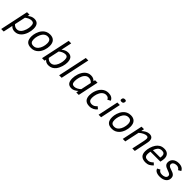

<svg xmlns="http://www.w3.org/2000/svg" viewBox="416 -2511 4489 4489"><g transform="rotate(45 2660.0 -267.0)"><path d="M68.8 192.9H-14.2L134.8 -512.2H217.8L208 -460.9Q224.6 -474.6 242.7 -486.8Q260.7 -499 280.5 -507.8Q300.3 -516.6 321.8 -521.7Q343.3 -526.9 367.2 -526.9Q407.7 -526.9 436.5 -514.9Q465.3 -502.9 483.6 -479.7Q502 -456.5 510.5 -422.9Q519 -389.2 519 -345.2Q519 -312 512.7 -272.2Q506.3 -232.4 492.7 -192.4Q479 -152.3 457.8 -115Q436.5 -77.6 407 -48.6Q377.4 -19.5 339.1 -2.2Q300.8 15.1 252.9 15.1Q207.5 15.1 175.3 0.2Q143.1 -14.6 119.1 -42ZM133.8 -115.2Q158.2 -88.9 185.8 -74.5Q213.4 -60.1 251 -60.1Q280.8 -60.1 305.9 -73.5Q331.1 -86.9 351.1 -109.4Q371.1 -131.8 386 -161.1Q400.9 -190.4 411.1 -222.4Q421.4 -254.4 426.3 -286.6Q431.2 -318.8 431.2 -347.2Q431.2 -403.3 411.6 -427.7Q392.1 -452.1 350.1 -452.1Q328.1 -452.1 306.4 -446.5Q284.7 -440.9 264.6 -431.9Q244.6 -422.9 226.1 -410.9Q207.5 -398.9 191.9 -386.2Z M606.9 -185.1Q606.9 -211.4 612.1 -244.1Q617.2 -276.9 628.4 -311.8Q639.6 -346.7 657.5 -380.9Q675.3 -415 701.2 -443.8Q717.3 -462.4 736.6 -477.5Q755.9 -492.7 779.1 -503.7Q802.2 -514.6 829.1 -520.8Q856 -526.9 887.2 -526.9Q974.6 -526.9 1022.7 -477.5Q1070.8 -428.2 1070.8 -328.1Q1070.8 -297.9 1065.2 -262Q1059.6 -226.1 1047.1 -189.5Q1034.7 -152.8 1014.9 -117.9Q995.1 -83 966.8 -55.2Q935.1 -23.4 892.8 -4.2Q850.6 15.1 794.9 15.1Q743.7 15.1 707.8 2.2Q671.9 -10.7 649.7 -35.9Q627.4 -61 617.2 -98.4Q606.9 -135.7 606.9 -185.1ZM691.9 -180.2Q691.9 -148.4 697.8 -125.2Q703.6 -102.1 716.6 -87.2Q729.5 -72.3 750 -65.2Q770.5 -58.1 799.8 -58.1Q835 -58.1 863 -72.5Q891.1 -86.9 913.1 -111.8Q930.2 -131.3 943.8 -157.2Q957.5 -183.1 966.8 -211.9Q976.1 -240.7 981 -270.8Q985.8 -300.8 985.8 -328.1Q985.8 -393.1 959.7 -423.6Q933.6 -454.1 878.9 -454.1Q839.4 -454.1 808.6 -435.8Q777.8 -417.5 755.9 -388.2Q740.7 -368.2 729 -342.8Q717.3 -317.4 709 -290Q700.7 -262.7 696.3 -234.4Q691.9 -206.1 691.9 -180.2Z M1226.1 0H1143.1L1297.4 -727.1H1380.4L1324.2 -460.9Q1340.8 -474.6 1358.9 -486.8Q1377 -499 1396.7 -507.8Q1416.5 -516.6 1438 -521.7Q1459.5 -526.9 1483.4 -526.9Q1523.9 -526.9 1552.7 -514.9Q1581.5 -502.9 1599.9 -479.7Q1618.2 -456.5 1626.7 -422.9Q1635.3 -389.2 1635.3 -345.2Q1635.3 -316.4 1629.9 -282Q1624.5 -247.6 1613.8 -211.9Q1603 -176.3 1586.7 -141.4Q1570.3 -106.4 1548.3 -77.1Q1514.6 -32.7 1468.3 -8.8Q1421.9 15.1 1362.3 15.1Q1322.3 15.1 1290.8 0.2Q1259.3 -14.6 1235.4 -42ZM1250 -115.2Q1274.4 -88.9 1302 -74.5Q1329.6 -60.1 1367.2 -60.1Q1400.9 -60.1 1430.9 -77.4Q1460.9 -94.7 1485.4 -130.9Q1500.5 -152.8 1512 -179Q1523.4 -205.1 1531.2 -232.9Q1539.1 -260.7 1543.2 -289.8Q1547.4 -318.8 1547.4 -347.2Q1547.4 -403.3 1527.8 -427.7Q1508.3 -452.1 1466.3 -452.1Q1444.3 -452.1 1422.6 -446.5Q1400.9 -440.9 1380.9 -431.9Q1360.8 -422.9 1342.3 -410.9Q1323.7 -398.9 1308.1 -386.2Z M1709 0 1863.3 -727.1H1946.3L1792 0Z M1976.1 -167Q1976.1 -201.2 1982.7 -241Q1989.3 -280.8 2002.7 -320.8Q2016.1 -360.8 2037.4 -397.9Q2058.6 -435.1 2087.6 -463.9Q2116.7 -492.7 2154.3 -509.8Q2191.9 -526.9 2238.3 -526.9Q2285.2 -526.9 2317.6 -512Q2350.1 -497.1 2374 -470.2L2383.3 -512.2H2466.3L2357.9 0H2275.4L2288.1 -61Q2270 -45.4 2251.5 -31.7Q2232.9 -18.1 2213.1 -7.6Q2193.4 2.9 2171.6 9Q2149.9 15.1 2126 15.1Q2085.4 15.1 2056.9 3.2Q2028.3 -8.8 2010.5 -32Q1992.7 -55.2 1984.4 -89.1Q1976.1 -123 1976.1 -167ZM2359.4 -397Q2335 -423.3 2306.6 -437.7Q2278.3 -452.1 2236.3 -452.1Q2206.1 -452.1 2181.4 -439Q2156.7 -425.8 2137.2 -403.3Q2117.7 -380.9 2103.3 -351.6Q2088.9 -322.3 2079.6 -290.5Q2070.3 -258.8 2065.7 -226.3Q2061 -193.8 2061 -165Q2061 -108.4 2080.8 -84.2Q2100.6 -60.1 2143.1 -60.1Q2165 -60.1 2186.5 -66.2Q2208 -72.3 2228.5 -82.8Q2249 -93.3 2268.1 -106.9Q2287.1 -120.6 2304.2 -136.2Z M2914.1 -79.1Q2897.9 -58.6 2878.4 -41.5Q2858.9 -24.4 2835 -11.7Q2811 1 2782.7 8.1Q2754.4 15.1 2720.2 15.1Q2671.4 15.1 2636.7 2Q2602.1 -11.2 2579.8 -35.9Q2557.6 -60.5 2547.4 -95.5Q2537.1 -130.4 2537.1 -173.8Q2537.1 -207 2543.7 -246.1Q2550.3 -285.2 2564.5 -324.2Q2578.6 -363.3 2600.8 -399.9Q2623 -436.5 2654.3 -464.8Q2685.5 -493.2 2726.3 -510Q2767.1 -526.9 2818.4 -526.9Q2879.4 -526.9 2921.9 -503.7Q2964.4 -480.5 2983.4 -433.1L2909.2 -393.1Q2897 -423.3 2873.5 -438.7Q2850.1 -454.1 2810.1 -454.1Q2778.3 -454.1 2752 -441.2Q2725.6 -428.2 2704.8 -406.5Q2684.1 -384.8 2668.7 -356.2Q2653.3 -327.6 2643.1 -296.1Q2632.8 -264.6 2627.9 -231.9Q2623 -199.2 2623 -169.9Q2623 -145 2628.4 -124.3Q2633.8 -103.5 2646.2 -88.9Q2658.7 -74.2 2678.7 -66.2Q2698.7 -58.1 2728 -58.1Q2748 -58.1 2765.1 -62.7Q2782.2 -67.4 2797.9 -75.9Q2813.5 -84.5 2827.9 -97.2Q2842.3 -109.9 2856.9 -126Z M3013.2 0 3121.1 -512.2H3204.1L3096.2 0ZM3131.3 -624Q3131.3 -658.7 3147 -675.3Q3162.6 -691.9 3196.3 -691.9Q3220.7 -691.9 3231 -682.6Q3241.2 -673.3 3241.2 -659.2Q3241.2 -628.9 3226.8 -610.4Q3212.4 -591.8 3178.2 -591.8Q3164.1 -591.8 3154.8 -594.2Q3145.5 -596.7 3140.4 -600.8Q3135.3 -605 3133.3 -610.8Q3131.3 -616.7 3131.3 -624Z M3276.4 -185.1Q3276.4 -211.4 3281.5 -244.1Q3286.6 -276.9 3297.9 -311.8Q3309.1 -346.7 3326.9 -380.9Q3344.7 -415 3370.6 -443.8Q3386.7 -462.4 3406 -477.5Q3425.3 -492.7 3448.5 -503.7Q3471.7 -514.6 3498.5 -520.8Q3525.4 -526.9 3556.6 -526.9Q3644 -526.9 3692.1 -477.5Q3740.2 -428.2 3740.2 -328.1Q3740.2 -297.9 3734.6 -262Q3729 -226.1 3716.6 -189.5Q3704.1 -152.8 3684.3 -117.9Q3664.6 -83 3636.2 -55.2Q3604.5 -23.4 3562.3 -4.2Q3520 15.1 3464.4 15.1Q3413.1 15.1 3377.2 2.2Q3341.3 -10.7 3319.1 -35.9Q3296.9 -61 3286.6 -98.4Q3276.4 -135.7 3276.4 -185.1ZM3361.3 -180.2Q3361.3 -148.4 3367.2 -125.2Q3373 -102.1 3386 -87.2Q3398.9 -72.3 3419.4 -65.2Q3439.9 -58.1 3469.2 -58.1Q3504.4 -58.1 3532.5 -72.5Q3560.5 -86.9 3582.5 -111.8Q3599.6 -131.3 3613.3 -157.2Q3627 -183.1 3636.2 -211.9Q3645.5 -240.7 3650.4 -270.8Q3655.3 -300.8 3655.3 -328.1Q3655.3 -393.1 3629.2 -423.6Q3603 -454.1 3548.3 -454.1Q3508.8 -454.1 3478 -435.8Q3447.3 -417.5 3425.3 -388.2Q3410.2 -368.2 3398.4 -342.8Q3386.7 -317.4 3378.4 -290Q3370.1 -262.7 3365.7 -234.4Q3361.3 -206.1 3361.3 -180.2Z M4128.4 0 4192.9 -301.8Q4198.7 -329.6 4202.1 -353Q4205.6 -376.5 4205.6 -399.9Q4205.6 -422.9 4193.1 -436.5Q4180.7 -450.2 4153.8 -450.2Q4115.2 -450.2 4068.4 -426.8Q4021.5 -403.3 3972.7 -361.8L3895.5 0H3812.5L3920.4 -512.2H4003.4L3987.8 -436Q4009.3 -455.6 4032 -472.4Q4054.7 -489.3 4077.9 -501.2Q4101.1 -513.2 4125 -520Q4148.9 -526.9 4172.9 -526.9Q4205.6 -526.9 4227.8 -518.1Q4250 -509.3 4263.7 -493.7Q4277.3 -478 4283.4 -456.5Q4289.6 -435.1 4289.6 -410.2Q4289.6 -392.1 4285.4 -364.7Q4281.2 -337.4 4273.4 -301.8L4210.4 0Z M4481.9 -246.1Q4477.1 -223.1 4474.4 -203.1Q4471.7 -183.1 4471.7 -165Q4471.7 -134.3 4478.3 -113.8Q4484.9 -93.3 4498.8 -80.8Q4512.7 -68.4 4533.9 -63.2Q4555.2 -58.1 4585 -58.1Q4618.2 -58.1 4650.4 -75.2Q4682.6 -92.3 4712.9 -124L4764.6 -76.2Q4726.6 -32.7 4680.9 -8.8Q4635.3 15.1 4574.7 15.1Q4482.4 15.1 4434.1 -29.3Q4385.7 -73.7 4385.7 -166Q4385.7 -195.8 4390.6 -229Q4395.5 -262.2 4405.3 -295.7Q4415 -329.1 4429.2 -360.8Q4443.4 -392.6 4461.9 -419.9Q4494.6 -469.2 4543.9 -498Q4593.3 -526.9 4666 -526.9Q4706.1 -526.9 4736.3 -515.4Q4766.6 -503.9 4786.9 -483.2Q4807.1 -462.4 4817.4 -432.9Q4827.6 -403.3 4827.6 -367.2Q4827.6 -362.3 4826.9 -353Q4826.2 -343.8 4825.2 -333Q4824.2 -322.3 4822.8 -311.5Q4821.3 -300.8 4819.8 -293L4809.6 -246.1ZM4741.7 -312Q4747.6 -340.3 4747.6 -365.2Q4747.6 -409.7 4725.6 -433.3Q4703.6 -457 4654.8 -457Q4620.1 -457 4593.5 -445.3Q4566.9 -433.6 4545.9 -408.2Q4518.1 -373.5 4496.6 -312Z M4941.9 -116.2Q4954.6 -88.4 4980 -72.3Q5005.4 -56.2 5051.8 -56.2Q5073.2 -56.2 5095.9 -60.3Q5118.7 -64.5 5137.2 -74.2Q5155.8 -84 5167.7 -99.9Q5179.7 -115.7 5179.7 -139.2Q5179.7 -150.9 5176.8 -161.1Q5173.8 -171.4 5163.6 -181.4Q5153.3 -191.4 5133.3 -201.4Q5113.3 -211.4 5079.1 -223.1Q5038.6 -236.3 5012.2 -250.2Q4985.8 -264.2 4970.2 -280.3Q4954.6 -296.4 4948.2 -315.7Q4941.9 -335 4941.9 -359.9Q4941.9 -394.5 4955.3 -424.8Q4968.8 -455.1 4994.4 -477.8Q5020 -500.5 5057.1 -513.7Q5094.2 -526.9 5142.1 -526.9Q5178.7 -526.9 5206.3 -520Q5233.9 -513.2 5254.2 -501.2Q5274.4 -489.3 5288.3 -472.9Q5302.2 -456.5 5312 -437L5241.7 -396Q5237.8 -404.8 5230.7 -415.3Q5223.6 -425.8 5210.9 -434.8Q5198.2 -443.8 5179.4 -450Q5160.6 -456.1 5133.8 -456.1Q5108.9 -456.1 5088.6 -449.7Q5068.4 -443.4 5054 -432.4Q5039.6 -421.4 5031.7 -406.2Q5023.9 -391.1 5023.9 -374Q5023.9 -362.8 5027.3 -352.1Q5030.8 -341.3 5040 -331.3Q5049.3 -321.3 5065.4 -312.3Q5081.5 -303.2 5106.9 -295.9Q5151.9 -282.2 5182.1 -268.3Q5212.4 -254.4 5230.5 -237.3Q5248.5 -220.2 5256.1 -198.5Q5263.7 -176.8 5263.7 -147.9Q5263.7 -114.3 5249.5 -84.5Q5235.4 -54.7 5208 -32.7Q5180.7 -10.7 5139.9 2.2Q5099.1 15.1 5045.9 15.1Q5003.4 15.1 4972.7 7.3Q4941.9 -0.5 4920.7 -13.4Q4899.4 -26.4 4887.2 -43Q4875 -59.6 4869.6 -77.1Z"/></g></svg>

Font: Clear Sans
Style: Italic
Weight: 400
Italic angle: -12°
Foundry: Intel Corporation
Version: Version 1.00